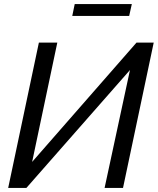

<svg xmlns="http://www.w3.org/2000/svg" viewBox="-20 -918 771 938"><path d="M333 -840 345 -898H624L611 -840ZM20 0 170 -710H260L137 -127L647 -710H731L581 0H491L615 -576L109 0Z"/></svg>

Font: Raleway-v4020 Medium
Style: Italic
Weight: 500
Italic angle: -12°
Designer: Matt McInerney, Pablo Impallari, Rodrigo Fuenzalida
Foundry: Matt McInerney, Pablo Impallari, Rodrigo Fuenzalida
Version: Version 4.020;PS 004.020;hotconv 1.0.88;makeotf.lib2.5.64775